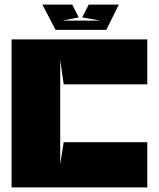

<svg xmlns="http://www.w3.org/2000/svg" viewBox="-20 -809 686 829"><path d="M240 -550 255 -445H616V-639H30V0H616V-195H255L240 -100ZM320 -734 292 -789H163L220 -680H439L493 -789H363L335 -734L413 -720H249Z"/></svg>

Font: Banana Brick
Style: Regular
Weight: 400
Designer: artmaker
Foundry: artmaker
Version: Version 4.000 2011 initial release